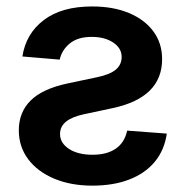

<svg xmlns="http://www.w3.org/2000/svg" viewBox="-20 -567 580 598"><path d="M49.8 -391.1Q60.5 -461.9 116.2 -504.4Q171.9 -546.9 267.1 -546.9Q332.5 -546.9 381.3 -526.6Q430.2 -506.3 457.5 -469.5Q484.9 -432.6 484.9 -382.8Q484.9 -323.2 446.8 -285.2Q408.7 -247.1 332 -230.5L240.2 -210.9Q204.1 -203.1 185.5 -188Q167 -172.9 167 -149.4Q167 -121.6 194.8 -103.3Q222.7 -85 268.1 -85Q313 -85 340.6 -104Q368.2 -123 376 -160.2L499.5 -150.9Q492.2 -99.6 462.4 -63.5Q432.6 -27.3 383.1 -8.1Q333.5 11.2 267.6 11.2Q200.7 11.2 148.9 -10.5Q97.2 -32.2 67.9 -71Q38.6 -109.9 38.6 -161.1Q38.6 -217.3 75.4 -253.9Q112.3 -290.5 190.4 -307.1L283.2 -326.7Q322.8 -335 340.8 -350.3Q358.9 -365.7 358.9 -389.6Q358.9 -417 332.5 -434.6Q306.2 -452.1 265.6 -452.1Q222.2 -452.1 197.3 -431.6Q172.4 -411.1 166 -381.3Z"/></svg>

Font: Inter 18pt SemiBold
Style: Regular
Weight: 600
Designer: Rasmus Andersson
Foundry: rsms
Version: Version 4.001;git-66647c0bb